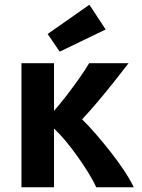

<svg xmlns="http://www.w3.org/2000/svg" viewBox="-20 -794 600 814"><path d="M71 0V-526H209V-324Q236 -355 263 -390Q290 -425 315 -460.5Q340 -496 358 -526H525Q499 -492 464.5 -448.5Q430 -405 394.5 -363Q359 -321 328 -288Q356 -261 387.5 -224.5Q419 -188 450 -148.5Q481 -109 506.5 -70.5Q532 -32 547 0H388Q375 -29 353.5 -63.5Q332 -98 307 -133Q282 -168 256.5 -198.5Q231 -229 209 -249V0ZM233 -575 182 -650 359 -774 428 -669Z"/></svg>

Font: Ubuntu Sans Mono
Style: Bold
Weight: 700
Monospace: yes
Designer: Dalton Maag Ltd
Foundry: Dalton Maag Ltd
Version: Version 1.006